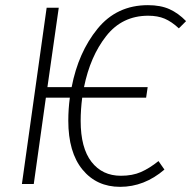

<svg xmlns="http://www.w3.org/2000/svg" viewBox="-20 -714 742 745"><path d="M306 -376H553L547 -335H299Q293 -289 293 -245Q293 -140 335 -86Q377 -32 449 -32Q494 -32 527 -46.5Q560 -61 595 -89L618 -56Q540 11 446 11Q355 11 300 -56Q245 -123 245 -246Q245 -290 251 -335H158L111 0H65L161 -684H208L164 -376H258Q284 -511 358.5 -602.5Q433 -694 554 -694Q603 -694 637.5 -678.5Q672 -663 702 -632L674 -604Q646 -630 619 -641.5Q592 -653 555 -653Q454 -653 392 -574Q330 -495 306 -376Z"/></svg>

Font: Fira Sans Condensed ExtraLight
Style: Italic
Weight: 275
Width: 3
Italic angle: -8°
Designer: Carrois Corporate & Edenspiekermann AG
Foundry: Carrois Corporate GbR & Edenspiekermann AG
Version: Version 4.203